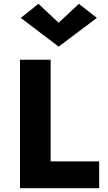

<svg xmlns="http://www.w3.org/2000/svg" viewBox="-20 -983 562 1003"><path d="M244.5 -671V-140H498V0H84.5V-671ZM286.5 -739.5 88.5 -889.5 181 -963 315 -837.5H258L392 -963L486 -889.5Z"/></svg>

Font: Karla ExtraBold
Style: Regular
Weight: 800
Designer: Jonathan Pinhorn
Version: Version 2.001